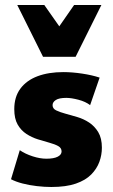

<svg xmlns="http://www.w3.org/2000/svg" viewBox="-20 -731 453 767"><path d="M185 16Q158 16 127.5 12.5Q97 9 70 2Q43 -5 24 -15L59 -131Q81 -116 110.5 -106.5Q140 -97 165 -97Q195 -97 210.5 -105Q226 -113 226 -126Q226 -140 212.5 -147.5Q199 -155 177 -161Q155 -167 131 -174.5Q107 -182 85.5 -196Q64 -210 50.5 -233.5Q37 -257 37 -295Q37 -344 61.5 -377Q86 -410 130 -426.5Q174 -443 233 -443Q268 -443 308 -437Q348 -431 378 -421L340 -311Q322 -325 293.5 -332.5Q265 -340 245 -340Q216 -340 203 -331.5Q190 -323 190 -311Q190 -297 204.5 -290Q219 -283 241 -277Q263 -271 288.5 -263.5Q314 -256 336 -241.5Q358 -227 372.5 -203Q387 -179 387 -141Q387 -112 377 -84.5Q367 -57 344.5 -34Q322 -11 283 2.5Q244 16 185 16ZM152 -504 185 -580 276 -711H385L282 -504ZM152 -504 49 -711H157L249 -580L282 -504Z"/></svg>

Font: Ysabeau Infant Black
Style: Regular
Weight: 900
Designer: Christian Thalmann (Catharsis Fonts)
Version: Version 2.001;gftools[0.9.30]; featfreeze: ss01,ss02,lnum